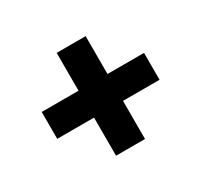

<svg xmlns="http://www.w3.org/2000/svg" viewBox="-94 -647 669 637"><g transform="rotate(-30 241.0 -329.0)"><path d="M436 -381V-278H296V-132H185V-278H44V-381H185V-526H296V-381Z"/></g></svg>

Font: Khand Semibold
Style: Regular
Weight: 600
Designer: Devanagari: Sanchit Sawaria, Jyotish Sonowal; Latin: Satya Rajpurohit
Foundry: Indian Type Foundry
Version: Version 1.100;PS 1.0;hotconv 1.0.78;makeotf.lib2.5.61930; tt